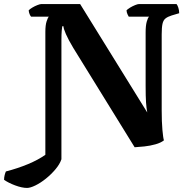

<svg xmlns="http://www.w3.org/2000/svg" viewBox="-94 -724 942 944"><path d="M39 200Q14 200 -19.5 187.5Q-53 175 -74 160Q-74 148 -71 136.5Q-68 125 -65 119Q-7 104 43.5 83Q94 62 129 37V-567Q129 -600 135 -618.5Q141 -637 146 -642H59Q55 -646 51.5 -654.5Q48 -663 47 -673Q52 -679 64.5 -686.5Q77 -694 90 -699Q103 -704 109 -704H300L630 -171Q626 -192 624 -220.5Q622 -249 622 -302V-564Q622 -598 627.5 -617.5Q633 -637 639 -642H539Q537 -645 533 -653.5Q529 -662 528 -673Q533 -679 545.5 -686.5Q558 -694 570.5 -699Q583 -704 589 -704H774Q779 -698 783 -685.5Q787 -673 787 -659L750 -648Q731 -642 720 -633.5Q709 -625 705 -607Q701 -589 701 -555V-181Q701 -125 704.5 -85.5Q708 -46 712 -34Q697 -22 670.5 -14.5Q644 -7 615.5 -4Q587 -1 568 0L266 -489Q242 -529 230 -556.5Q218 -584 218 -595H212Q211 -589 209.5 -573Q208 -557 208 -525V59Q200 83 179 108Q158 133 132 154Q106 175 80.5 187.5Q55 200 39 200Z"/></svg>

Font: Texturina
Style: Bold
Weight: 700
Designer: Guillermo Torres Carreño
Foundry: Omnibus-Type
Version: Version 1.002; ttfautohint (v1.8.3)